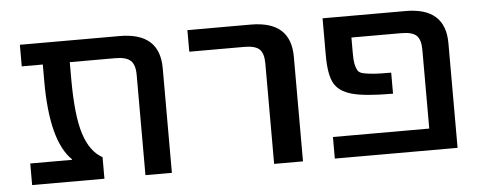

<svg xmlns="http://www.w3.org/2000/svg" viewBox="-41 -615 1778 709"><g transform="rotate(-5 848.0 -260.0)"><path d="M230 -440V-378Q230 -242 252 -173.5Q274 -105 320 -80V0H52V-80H207V-82Q130 -156 130 -378V-440H52V-520H422Q570 -520 570 -388V0H472V-372Q472 -409 455.5 -424.5Q439 -440 399 -440Z M673 -440V-520H908Q1056 -520 1056 -388V0H949V-372Q949 -410 933 -425Q917 -440 877 -440Z M1482 -520Q1629 -520 1629 -388V0H1174V-80H1531V-372Q1531 -410 1515 -425Q1499 -440 1459 -440H1274V-382Q1274 -356 1276.5 -343Q1279 -330 1284.5 -319Q1290 -308 1307.5 -304.5Q1325 -301 1345.5 -299.5Q1366 -298 1409 -298V-220Q1305 -220 1257 -233.5Q1209 -247 1191.5 -279.5Q1174 -312 1174 -382V-520Z"/></g></svg>

Font: M PLUS 1p Medium
Style: Regular
Weight: 500
Version: Version 1.062